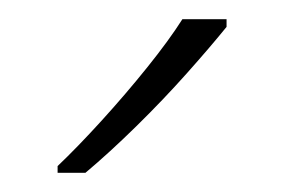

<svg xmlns="http://www.w3.org/2000/svg" viewBox="-20 -786 296 200"><path d="M216 -758Q199 -737 174.5 -709.5Q150 -682 122 -654.5Q94 -627 69 -606H40V-613Q61 -633 86 -660.5Q111 -688 133.5 -716Q156 -744 170 -766H216Z"/></svg>

Font: Noto Sans Bengali ExtraLight
Style: Regular
Weight: 200
Designer: Jelle Bosma - Monotype Design Team
Foundry: Monotype Imaging Inc.
Version: Version 2.003; ttfautohint (v1.8.4.7-5d5b)